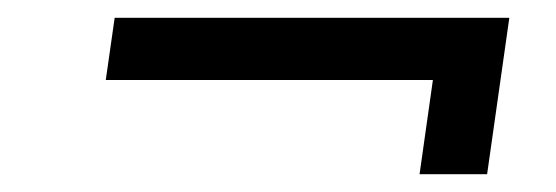

<svg xmlns="http://www.w3.org/2000/svg" viewBox="-20 -340 625 216"><path d="M452 -144H528L553 -320H109L99 -250H467Z"/></svg>

Font: Ronzino Oblique
Style: Italic
Weight: 400
Italic angle: -8°
Designer: Nunzio Mazzaferro
Foundry: Collletttivo
Version: Version 1.000;Glyphs 3.3 (3337)